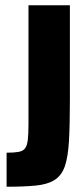

<svg xmlns="http://www.w3.org/2000/svg" viewBox="-20 -708 316 728"><path d="M5 0V-129Q33 -129 50 -132Q67 -135 75 -145.5Q83 -156 85.5 -178.5Q88 -201 88 -239V-688H245V-328Q245 -234 241.5 -173.5Q238 -113 226 -78Q214 -43 187.5 -26Q161 -9 117 -4.5Q73 0 5 0Z"/></svg>

Font: Saira ExtraCondensed Black
Style: Regular
Weight: 900
Width: 2
Designer: Hector Gatti with collaboration of the Omnibus-Type team
Foundry: Omnibus-Type
Version: Version 1.101